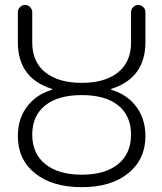

<svg xmlns="http://www.w3.org/2000/svg" viewBox="-20 -774 660 782"><path d="M164.1 -344.7Q111.3 -302.7 111.3 -225.6Q111.3 -148.4 164.6 -105.5Q217.8 -62.5 313 -62.5Q408.2 -62.5 460.9 -105.5Q513.7 -148.4 513.7 -225.6Q513.7 -302.7 461.4 -344.7Q409.2 -386.7 313 -386.7Q216.8 -386.7 164.1 -344.7ZM52.7 -602.5V-724.6Q52.7 -736.3 61.5 -745.1Q70.3 -753.9 82 -753.9Q93.8 -753.9 102.5 -745.1Q111.3 -736.3 111.3 -724.6V-600.6Q111.3 -521.5 165 -479Q218.8 -436.5 313 -436.5Q407.2 -436.5 460.4 -479Q513.7 -521.5 513.7 -600.6V-724.6Q513.7 -736.3 522.5 -745.1Q531.2 -753.9 543 -753.9Q554.7 -753.9 563.5 -745.1Q572.3 -736.3 572.3 -724.6V-602.5Q572.3 -456.1 433.6 -412.1Q432.6 -412.1 432.6 -410.2Q432.6 -408.2 433.6 -408.2Q493.2 -390.6 529.3 -346.7Q572.3 -294.9 572.3 -219.7Q572.3 -125 502.4 -68.4Q432.6 -11.7 313 -11.7Q193.4 -11.7 123 -67.9Q52.7 -124 52.7 -219.7Q52.7 -295.9 95.7 -346.7Q131.8 -390.6 191.4 -408.2Q192.4 -408.2 192.4 -410.2Q192.4 -412.1 191.4 -412.1Q52.7 -455.1 52.7 -602.5Z"/></svg>

Font: Gen Jyuu Gothic Light
Style: Regular
Weight: 200
Designer: [Source Han Sans]
Ryoko NISHIZUKA  (kana & ideographs); Paul D. Hunt (Latin, Greek & Cyrillic); Wenlong ZHANG  (bopomofo
Version: Version 1.002.20150607